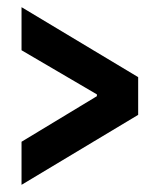

<svg xmlns="http://www.w3.org/2000/svg" viewBox="-20 -520 445 535"><path d="M40 -5V-125L250 -252V-257L40 -380V-500L365 -305V-200Z"/></svg>

Font: Cuprum
Style: Bold
Weight: 700
Designer: Jovanny Lemonad
Foundry: Jovanny Lemonad
Version: Version 2.000